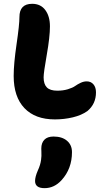

<svg xmlns="http://www.w3.org/2000/svg" viewBox="-20 -687 565 1008"><path d="M268.1 -60.1Q164.6 -60.1 108.2 -119.4Q51.8 -178.7 51.8 -288.1Q51.8 -352.1 66.9 -454.6Q82 -557.1 82 -597.2Q82 -667 148.9 -667Q193.8 -667 218 -634Q242.2 -601.1 242.2 -548.8Q242.2 -493.7 225.6 -399.7Q209 -305.7 209 -280.8Q209 -245.6 225.8 -228.3Q242.7 -210.9 280.8 -210.9Q311.5 -210.9 336.4 -218.5Q361.3 -226.1 374.3 -235.4Q387.2 -244.6 403.3 -252.2Q419.4 -259.8 435.1 -259.8Q457.5 -259.8 470.7 -244.1Q483.9 -228.5 483.9 -202.1Q483.9 -141.6 439 -104Q408.2 -82 362.5 -71Q316.9 -60.1 268.1 -60.1ZM213.9 300.8Q164.1 300.8 164.1 263.2Q164.1 241.7 178.2 209Q185.5 193.4 189.7 179.4Q193.8 165.5 195.6 152.6Q197.3 139.6 197.5 131.8Q197.8 124 197.3 110.6Q196.8 97.2 196.8 92.8Q196.8 63.5 212.9 46.6Q229 29.8 261.2 29.8Q305.7 29.8 331.8 52Q357.9 74.2 357.9 111.8Q357.9 198.7 303.2 258.8Q265.1 300.8 213.9 300.8Z"/></svg>

Font: Shantell Sans Irregular Bouncy
Style: Bold
Weight: 700
Designer: Stephen Nixon, Anya Danilova, Shantell Martin
Foundry: Arrow Type
Version: Version 1.006;[9816181b4]